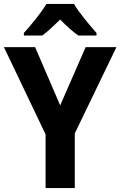

<svg xmlns="http://www.w3.org/2000/svg" viewBox="-20 -953 610 973"><path d="M355 -933H215C191 -891 136 -824 101 -786V-773H194C223 -794 251 -821 285 -854C317 -821 347 -794 377 -773H469V-786C433 -827 381 -888 355 -933ZM285 -419 158 -714H0L211 -272V0H359V-277L570 -714H414Z"/></svg>

Font: Noto Sans Myanmar UI SemiCondensed
Style: Bold
Weight: 700
Width: 4
Designer: Monotype Design Team
Foundry: Monotype Imaging Inc.
Version: Version 2.103